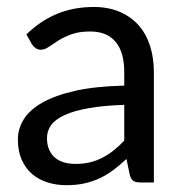

<svg xmlns="http://www.w3.org/2000/svg" viewBox="-20 -536 537 564"><path d="M57.5 -435Q99.5 -475.5 148 -495.5Q196.5 -515.5 255.5 -515.5Q298 -515.5 331 -501.5Q364 -487.5 386.5 -462.5Q409 -437.5 420.5 -402Q432 -366.5 432 -324V0H392.5Q379.5 0 372.5 -4.2Q365.5 -8.5 361.5 -21L351.5 -69Q331.5 -50.5 312.5 -36.2Q293.5 -22 272.5 -12.2Q251.5 -2.5 227.8 2.8Q204 8 175 8Q145.5 8 119.5 -0.2Q93.5 -8.5 74.2 -25Q55 -41.5 43.8 -66.8Q32.5 -92 32.5 -126.5Q32.5 -156.5 49 -184.2Q65.5 -212 102.5 -233.5Q139.5 -255 199 -268.8Q258.5 -282.5 345 -284.5V-324Q345 -383 319.5 -413.2Q294 -443.5 245 -443.5Q212 -443.5 189.8 -435.2Q167.5 -427 151.2 -416.8Q135 -406.5 123.2 -398.2Q111.5 -390 100 -390Q91 -390 84.5 -394.8Q78 -399.5 73.5 -406.5ZM345 -228Q283.5 -226 240.2 -218.2Q197 -210.5 169.8 -198Q142.5 -185.5 130.2 -168.5Q118 -151.5 118 -130.5Q118 -110.5 124.5 -96Q131 -81.5 142.2 -72.2Q153.5 -63 168.8 -58.8Q184 -54.5 201.5 -54.5Q225 -54.5 244.5 -59.2Q264 -64 281.2 -73Q298.5 -82 314.2 -94.5Q330 -107 345 -123Z"/></svg>

Font: Lato
Style: Regular
Weight: 400
Designer: Lukasz Dziedzic with Adam Twardoch and Botio Nikoltchev
Foundry: tyPoland Lukasz Dziedzic
Version: Version 2.010; 2014-09-01; http://www.latofonts.com/; ttfaut